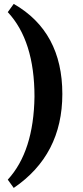

<svg xmlns="http://www.w3.org/2000/svg" viewBox="-20 -801 423 976"><path d="M49.8 154.3 19.5 112.3Q151.4 -31.2 155.3 -309.6Q155.3 -594.2 19.5 -739.3L49.8 -781.2Q296.9 -639.6 296.9 -323.2Q296.9 -13.7 49.8 154.3Z"/></svg>

Font: Kelvinch
Style: Bold
Weight: 700
Designer: Paul James Miller
Foundry: High-Logic / Made with FontCreator
Version: Version 3.501;March 28, 2021;FontCreator 13.0.0.2683 64-bit